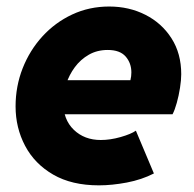

<svg xmlns="http://www.w3.org/2000/svg" viewBox="-20 -555 588 583"><path d="M280.3 7.8Q197.8 7.8 141.4 -24.9Q85 -57.6 56.2 -112.3Q27.3 -167 27.3 -231.9Q27.3 -293 48.8 -347.7Q70.3 -402.3 108.9 -444.6Q147.5 -486.8 199.2 -511Q251 -535.2 311.5 -535.2Q372.1 -535.2 421.6 -510Q471.2 -484.9 500.7 -438.7Q530.3 -392.6 530.3 -329.6Q530.3 -312 526.6 -288.3Q522.9 -264.6 516.8 -242.7Q510.7 -220.7 503.9 -208H149.4L169.9 -311.5H376Q377.4 -317.4 378.2 -323.5Q378.9 -329.6 378.9 -335Q378.9 -363.3 361.6 -383.3Q344.2 -403.3 307.1 -403.3Q274.9 -403.3 249.8 -388.9Q224.6 -374.5 207.3 -351.1Q189.9 -327.6 180.9 -299.8Q171.9 -272 171.9 -245.1Q171.9 -191.9 204.1 -160.9Q236.3 -129.9 286.1 -129.9Q314.9 -129.9 346.4 -138.9Q377.9 -147.9 392.6 -158.2L447.3 -28.3Q410.2 -9.3 365 -0.7Q319.8 7.8 280.3 7.8Z"/></svg>

Font: Reddit Sans Black
Style: Italic
Weight: 900
Italic angle: -11.25°
Designer: Stephen Hutchings
Version: Version 1.013